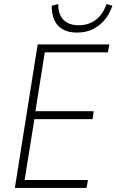

<svg xmlns="http://www.w3.org/2000/svg" viewBox="-20 -923 572 943"><path d="M53 0 165 -705H517L510 -666H200L154 -377H440L435 -338H149L101 -39H412L405 0ZM358 -763Q316 -763 288 -779Q260 -795 247 -824Q234 -853 234 -895L266 -903Q266 -851 292.5 -825Q319 -799 366 -799Q416 -799 451 -826Q486 -853 503 -903L532 -895Q518 -853 492.5 -823.5Q467 -794 433.5 -778.5Q400 -763 358 -763Z"/></svg>

Font: Nunito Sans 10pt Condensed ExtraLight
Style: Italic
Weight: 250
Width: 3
Italic angle: -9°
Designer: Vernon Adams
Foundry: Vernon Adams
Version: Version 3.101;gftools[0.9.27]